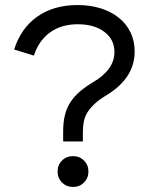

<svg xmlns="http://www.w3.org/2000/svg" viewBox="-20 -736 607 760"><path d="M208 -57Q208 -83 225.5 -100.5Q243 -118 269 -118Q295 -118 312.5 -100.5Q330 -83 330 -57Q330 -31 312.5 -13.5Q295 4 269 4Q243 4 225.5 -13.5Q208 -31 208 -57ZM230 -215Q230 -252 237 -280.5Q244 -309 259 -332Q274 -355 296.5 -374Q319 -393 349 -411Q390 -435 411.5 -465Q433 -495 433 -530Q433 -580 393 -610Q353 -640 288 -640Q223 -640 178.5 -608Q134 -576 114 -516L36 -540Q63 -625 128 -670.5Q193 -716 287 -716Q337 -716 378.5 -703Q420 -690 450 -666Q480 -642 496.5 -608Q513 -574 513 -533Q513 -479 485 -436Q457 -393 403 -360Q376 -344 358 -328Q340 -312 328.5 -295Q317 -278 312.5 -257.5Q308 -237 308 -211V-176H230Z"/></svg>

Font: NT Somic
Style: Regular
Weight: 400
Designer: Ravid Balaliev — lead type designer, mastering
Michael Voronin — secret advisor, marketing
Ivan Kovalenko — best boy
Foundry: NT Type
Version: Version 0.7